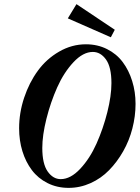

<svg xmlns="http://www.w3.org/2000/svg" viewBox="-20 -889 671 922"><path d="M512.2 -710 305.7 -800.8 347.2 -869.1 531.2 -746.1ZM309.6 13.2Q253.9 13.2 208.3 -9.8Q162.6 -32.7 133.1 -72Q103.5 -111.3 87.6 -162.8Q71.8 -214.4 71.8 -272.9Q71.8 -347.2 95.9 -419.7Q120.1 -492.2 161.6 -549.1Q203.1 -606 263.9 -641.1Q324.7 -676.3 392.6 -676.3Q448.2 -676.3 493.9 -653.3Q539.6 -630.4 569.1 -591.1Q598.6 -551.8 614.7 -500Q630.9 -448.2 630.9 -390.1Q630.9 -331.1 615.7 -272.2Q600.6 -213.4 571.5 -162.4Q542.5 -111.3 503.9 -71.8Q465.3 -32.2 414.8 -9.5Q364.3 13.2 309.6 13.2ZM271.5 -28.8Q318.8 -28.8 365.2 -78.4Q411.6 -127.9 443.6 -199.7Q475.6 -271.5 495.4 -350.3Q515.1 -429.2 515.1 -489.7Q515.1 -566.9 489 -603.3Q462.9 -639.6 425.8 -639.6Q378.9 -639.6 332.8 -590.3Q286.6 -541 254.6 -469.2Q222.7 -397.5 202.9 -318.4Q183.1 -239.3 183.1 -178.7Q183.1 -102.1 209 -65.4Q234.9 -28.8 271.5 -28.8Z"/></svg>

Font: Elstob 18pt
Style: Bold Italic
Weight: 700
Italic angle: -20°
Designer: Peter S. Baker
Version: Version 1.015